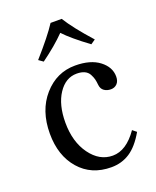

<svg xmlns="http://www.w3.org/2000/svg" viewBox="-126 -721 655 807"><g transform="rotate(-20 201.5 -317.0)"><path d="M248.5 -645.5Q278.8 -595.7 349.6 -516.6L329.1 -502.4Q256.3 -556.2 222.7 -592.3Q180.2 -548.8 116.2 -502.4L96.2 -516.6Q168 -597.7 198.7 -645.5ZM383.8 -90.8Q352.1 -35.6 315.4 -11.7Q278.8 12.2 232.4 12.2Q143.1 12.2 89.8 -49.1Q36.6 -110.4 36.6 -208.5Q36.6 -312 93.8 -377Q150.9 -441.9 233.9 -441.9Q302.2 -441.9 341.6 -411.9Q380.9 -381.8 380.9 -339.8Q380.9 -318.8 369.9 -307.6Q358.9 -296.4 342.3 -296.4Q324.7 -296.4 312.3 -305.2Q299.8 -314 297.9 -331.5Q296.4 -347.7 293.7 -358.2Q291 -368.7 284.2 -381.6Q277.3 -394.5 263.4 -401.1Q249.5 -407.7 228.5 -407.7Q178.7 -407.7 146.2 -358.6Q113.8 -309.6 113.8 -230Q113.8 -144 154.5 -87.9Q195.3 -31.7 254.4 -31.7Q315.4 -31.7 366.2 -105Z"/></g></svg>

Font: Libertinage
Style: f
Weight: 400
Designer: OSP
Foundry: OSP
Version: Version 1.0; 2008; OFL relea